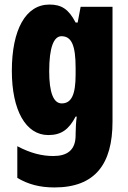

<svg xmlns="http://www.w3.org/2000/svg" viewBox="-20 -583 564 843"><path d="M197 -563C93 -563 32 -453 32 -272C32 -99 93 10 192 10C249 10 282 -14 312 -71H317C314 -51 312 -17 312 5V11C312 78 273 102 214 102C165 102 115 90 56 59V198C103 226 154 240 219 240C398 240 474 137 474 -49V-553H334L321 -484H312C281 -544 249 -563 197 -563ZM250 -424C294 -424 312 -384 312 -285V-256C312 -168 294 -129 251 -129C215 -129 196 -176 196 -270C196 -375 216 -424 250 -424Z"/></svg>

Font: Noto Sans Lao ExtraCondensed Black
Style: Regular
Weight: 900
Width: 2
Designer: Monotype Design Team
Foundry: Monotype Imaging Inc.
Version: Version 2.003